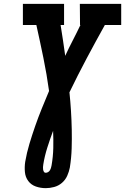

<svg xmlns="http://www.w3.org/2000/svg" viewBox="-20 -755 650 998"><path d="M218 223Q191 223 166.5 214.5Q142 206 127 186Q112 166 109.5 139.5Q107 113 111 86Q119 39 133 -7.5Q147 -54 163 -100Q179 -146 197.5 -191.5Q216 -237 235 -282Q223 -369 205.5 -454.5Q188 -540 169 -625H99V-735H313V-625H295Q302 -585 307.5 -545Q313 -505 319 -465L320 -466V-467Q338 -506 358.5 -545.5Q379 -585 398 -625H396L395 -735H610V-625H525Q477 -539 430.5 -451.5Q384 -364 341 -275Q346 -227 349 -178.5Q352 -130 353 -81.5Q354 -33 352.5 16.5Q351 66 343 116Q339 137 329.5 158.5Q320 180 302 195.5Q284 211 261.5 217Q239 223 218 223ZM218 143Q224 143 230 139.5Q236 136 239.5 130Q243 124 245 117.5Q247 111 248 105Q256 59 257 14Q258 -31 256 -75Q240 -32 226 12Q212 56 205 100Q204 107 203.5 113.5Q203 120 204 126Q205 132 208 137.5Q211 143 218 143Z"/></svg>

Font: Iosevka HT Extrabold Extended
Style: Italic
Weight: 800
Width: 7
Italic angle: -9°
Monospace: yes
Designer: Belleve Invis
Foundry: Belleve Invis
Version: Version 32.3.0; ttfautohint (v1.8.4)